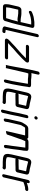

<svg xmlns="http://www.w3.org/2000/svg" viewBox="1520 -2269 826 3906"><g transform="rotate(90 1933.0 -316.0)"><path d="M417 -269 413 -253C405 -218 392 -174 384 -142C372 -98 359 -69 349 -27H131C130 -28 131 -30 130 -32C132 -48 131 -68 135 -85C135 -90 136 -96 137 -101L177 -274H249C254 -274 259 -274 264 -273L282 -270C289 -269 296 -269 305 -268C328 -266 347 -259 370 -259C388 -259 404 -261 417 -269ZM385 -323C359 -323 330 -331 305 -334L287 -336C279 -337 271 -338 264 -338H177C148 -338 121 -308 113 -274L73 -101C71 -94 70 -87 69 -80L67 -60C65 -48 65 -30 65 -19C63 13 80 37 116 37H326C341 37 349 37 363 34C381 32 404 12 408 -7C411 -14 412 -21 413 -27C414 -32 415 -38 418 -45C438 -109 461 -181 477 -252L547 -556C553 -582 533 -602 504 -602H434C427 -602 419 -601 412 -600C393 -597 373 -596 356 -592C333 -588 311 -586 291 -577C266 -568 245 -562 222 -550C195 -535 193 -497 218 -491C235 -487 247 -500 260 -504C285 -511 309 -523 337 -527C364 -530 392 -538 419 -538H479L428 -318C417 -329 404 -323 385 -323Z M672 -661 525 -24C524 -21 523 -17 521 -14C507 24 542 47 580 47C587 48 593 48 600 48L612 49C652 52 670 -11 631 -14L620 -15L597 -17C594 -17 590 -17 587 -18L736 -661C740 -678 728 -693 711 -693C694 -693 676 -678 672 -661Z M917 -430H1164C1163 -429 1163 -428 1162 -427C1138 -403 1111 -374 1086 -352C1063 -333 1043 -313 1020 -292C989 -263 957 -237 926 -210C903 -190 882 -167 860 -147C832 -127 810 -98 785 -75C770 -57 756 -30 772 -15C780 -7 790 -3 799 -3H1148C1165 -3 1183 -18 1187 -35C1191 -52 1179 -67 1162 -67H857C870 -82 881 -91 896 -103C912 -116 928 -131 943 -146C950 -153 956 -161 965 -168C996 -196 1028 -221 1060 -250C1082 -271 1100 -290 1122 -308C1150 -332 1181 -363 1205 -390C1224 -413 1263 -439 1250 -475C1244 -490 1232 -494 1209 -494H932C915 -494 897 -479 893 -462C889 -445 900 -430 917 -430Z M1474 -709C1457 -709 1438 -694 1434 -677L1395 -506C1375 -418 1362 -324 1345 -237C1336 -189 1330 -148 1319 -100L1301 -22L1334 -24C1341 -23 1353 -22 1361 -22H1365L1461 -438C1464 -450 1470 -468 1474 -478C1475 -478 1482 -479 1483 -479H1501C1529 -479 1559 -474 1586 -471H1684C1681 -459 1682 -456 1680 -442C1670 -379 1660 -314 1647 -248L1637 -196C1632 -168 1629 -141 1621 -114L1598 -14C1594 3 1606 18 1623 18C1640 18 1658 3 1662 -14L1685 -113C1689 -125 1692 -138 1694 -153C1698 -183 1705 -218 1712 -251C1724 -324 1741 -400 1747 -468L1753 -492C1760 -523 1734 -535 1704 -535H1603C1575 -538 1544 -543 1515 -543H1482C1477 -543 1472 -542 1467 -541L1498 -677C1502 -694 1491 -709 1474 -709Z M1937 -475C1940 -475 1942 -475 1944 -474C1965 -469 1991 -462 2013 -457C2040 -452 2064 -444 2091 -441L2107 -439C2115 -438 2126 -434 2133 -433L2098 -283H2066C2053 -283 2019 -281 2004 -281H1910C1901 -281 1893 -278 1886 -272L1927 -449C1928 -454 1935 -469 1937 -475ZM2052 -219H2106C2127 -217 2151 -235 2156 -257L2199 -440C2204 -466 2190 -485 2170 -493L2151 -498C2144 -500 2138 -501 2131 -502L2115 -505C2103 -506 2094 -507 2084 -510C2056 -519 2019 -525 1992 -532C1976 -535 1968 -539 1950 -539C1900 -539 1874 -498 1863 -449L1792 -142C1781 -96 1776 -51 1785 -20C1797 24 1845 39 1911 39C1921 39 1931 41 1942 41H2034C2041 41 2044 43 2049 44C2075 53 2103 22 2095 -2C2089 -17 2071 -23 2048 -23H1946C1939 -24 1933 -25 1926 -25C1918 -25 1901 -27 1894 -27C1880 -29 1864 -34 1854 -38C1849 -45 1843 -60 1846 -72C1848 -94 1850 -117 1856 -143L1875 -225C1880 -220 1886 -217 1895 -217H1989C2004 -217 2039 -219 2052 -219Z M2320 -448 2278 -265C2267 -217 2262 -171 2249 -123L2211 45C2207 62 2218 77 2235 77C2252 77 2271 62 2275 45L2303 -79L2313 -122C2325 -168 2331 -218 2342 -265L2384 -448C2388 -465 2377 -480 2360 -480C2343 -480 2324 -465 2320 -448ZM2346 -636C2342 -617 2355 -602 2373 -602C2390 -602 2408 -616 2412 -634C2416 -653 2403 -669 2385 -669C2367 -669 2350 -654 2346 -636Z M2456 -11 2457 -18C2461 -37 2461 -52 2465 -71L2522 -317C2527 -338 2538 -352 2548 -367C2560 -387 2567 -417 2593 -414H2735L2647 -36C2645 -27 2653 -22 2663 -24C2682 -28 2700 -35 2715 -42C2722 -62 2730 -80 2735 -99C2746 -146 2767 -182 2780 -230C2786 -251 2796 -269 2802 -291C2806 -308 2811 -325 2817 -338C2829 -365 2839 -389 2851 -416C2851 -417 2852 -417 2853 -418H2983C2981 -398 2978 -378 2975 -356C2972 -320 2964 -277 2959 -241C2957 -226 2956 -200 2952 -183C2946 -149 2945 -116 2937 -83C2935 -72 2935 -63 2933 -53C2933 -49 2932 -45 2931 -41C2930 -35 2929 -27 2929 -18V-7C2930 33 2995 19 2995 -21L2994 -31C2994 -36 2995 -39 2996 -42C2997 -47 2998 -51 2998 -56C2999 -62 3000 -68 3000 -74C3001 -77 3002 -82 3002 -87C3004 -94 3005 -100 3006 -107C3010 -143 3019 -185 3021 -221C3026 -275 3036 -332 3045 -388L3046 -409C3047 -419 3049 -438 3049 -448C3049 -472 3030 -482 3001 -482H2870C2839 -482 2820 -472 2804 -450C2802 -464 2790 -478 2772 -478H2610C2552 -482 2527 -446 2502 -405L2493 -390C2479 -368 2465 -347 2458 -317L2402 -73C2398 -56 2395 -40 2395 -27L2392 -11C2388 6 2398 21 2416 21C2434 21 2452 6 2456 -11Z M3268 -475C3271 -475 3273 -475 3275 -474C3296 -469 3322 -462 3344 -457C3371 -452 3395 -444 3422 -441L3438 -439C3446 -438 3457 -434 3464 -433L3429 -283H3397C3384 -283 3350 -281 3335 -281H3241C3232 -281 3224 -278 3217 -272L3258 -449C3259 -454 3266 -469 3268 -475ZM3383 -219H3437C3458 -217 3482 -235 3487 -257L3530 -440C3535 -466 3521 -485 3501 -493L3482 -498C3475 -500 3469 -501 3462 -502L3446 -505C3434 -506 3425 -507 3415 -510C3387 -519 3350 -525 3323 -532C3307 -535 3299 -539 3281 -539C3231 -539 3205 -498 3194 -449L3123 -142C3112 -96 3107 -51 3116 -20C3128 24 3176 39 3242 39C3252 39 3262 41 3273 41H3365C3372 41 3375 43 3380 44C3406 53 3434 22 3426 -2C3420 -17 3402 -23 3379 -23H3277C3270 -24 3264 -25 3257 -25C3249 -25 3232 -27 3225 -27C3211 -29 3195 -34 3185 -38C3180 -45 3174 -60 3177 -72C3179 -94 3181 -117 3187 -143L3206 -225C3211 -220 3217 -217 3226 -217H3320C3335 -217 3370 -219 3383 -219Z M3642 -476 3618 -374C3613 -351 3604 -320 3598 -294L3525 21C3521 38 3533 53 3550 53C3567 53 3585 38 3589 21L3662 -295C3668 -320 3677 -351 3682 -374L3683 -378C3686 -379 3689 -380 3691 -381C3713 -391 3741 -401 3767 -406L3788 -412C3793 -413 3797 -413 3800 -413C3805 -414 3811 -414 3816 -414H3826C3843 -414 3861 -429 3865 -446C3869 -463 3857 -478 3840 -478H3830C3823 -478 3817 -478 3811 -477C3804 -477 3796 -476 3787 -474C3770 -469 3757 -467 3740 -462L3711 -452C3707 -451 3702 -449 3699 -448L3706 -476C3710 -493 3699 -508 3681 -508C3663 -508 3646 -493 3642 -476Z"/></g></svg>

Font: Electronic
Style: SeBdIt
Weight: 600
Version: Version 1.011